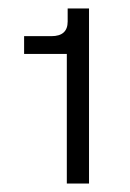

<svg xmlns="http://www.w3.org/2000/svg" viewBox="-20 -922 307 454"><path d="M138 -488V-794.5H37V-836.5H101.5Q140 -836.5 140 -871V-902H190.5V-488Z"/></svg>

Font: HK Grotesk Medium
Style: Regular
Weight: 500
Designer: Alfredo Marco Pradil
Foundry: Hanken Design Co.
Version: Version 3.001;FEAKit 1.0